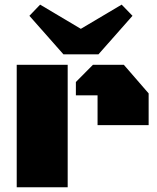

<svg xmlns="http://www.w3.org/2000/svg" viewBox="-20 -793 665 813"><path d="M393.1 -389.2H301.3V-445.8L373.5 -518.6H504.4L609.4 -397.5V-263.2H393.1ZM50.8 0V-518.6H266.6V0ZM104.5 -726.1 149.9 -773.4 322.3 -670.9 495.1 -773.4 541 -726.1 397 -563H248.5Z"/></svg>

Font: Black Ops One
Style: Regular
Weight: 400
Designer: James Grieshaber
Foundry: James Grieshaber
Version: Version 1.002